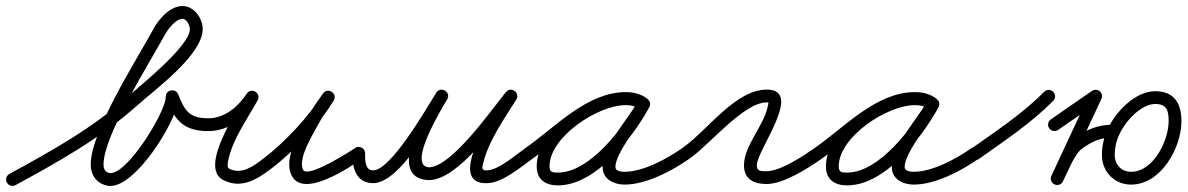

<svg xmlns="http://www.w3.org/2000/svg" viewBox="-40 -580 3897 630"><path d="M-17.4 19C-11.9 29.2 0.9 33 11 27.4C153.8 -50.3 290.7 -126.8 413 -236.4C468.2 -285.8 625.1 -400.2 625.1 -484.4C625.1 -520.1 596.7 -560.2 558.9 -560.2C518.2 -560.2 481 -518.1 463.4 -484.8C463.4 -484.8 463.5 -484.9 463.5 -485C463.5 -485 463.6 -485.1 463.6 -485.1C403 -374.6 257.7 -148.3 257.7 -39.9C257.7 -3.6 279.4 24.7 316.1 29.8C318.1 30.1 320.1 30.2 322.1 30.2C406.5 30.2 534 -174.5 544.8 -249C544.8 -249 544.8 -249.3 544.8 -249.5C544.9 -249.8 544.9 -250.1 544.9 -250.1C545.2 -253.8 545.6 -257.4 545.9 -261.1C546.9 -271.7 534.8 -275.1 523.4 -273.4C512.1 -271.7 501.5 -264.9 505.6 -255C532.9 -188.4 559.9 -150.3 640.7 -150C652.3 -150 661.7 -159.3 661.8 -170.9C661.8 -182.5 652.5 -191.9 640.9 -192C577.7 -192.3 565.1 -220.7 544.4 -271C540.4 -280.8 530.8 -284.6 521.9 -283.3C513.1 -282 505.1 -275.5 504.1 -264.9C503.8 -261.2 503.4 -257.6 503.1 -253.9C503.1 -253.9 503.1 -254.2 503.2 -254.5C503.2 -254.7 503.2 -255 503.2 -255C495.5 -201.7 379.9 -11.8 322.1 -11.8C322 -11.8 322 -11.8 321.9 -11.8C305.9 -14 299.7 -24.4 299.7 -39.9C299.7 -135.3 444.3 -362.6 500.4 -464.9C500.4 -464.9 500.5 -465 500.5 -465C500.5 -465.1 500.6 -465.2 500.6 -465.2C510 -483 536.2 -518.2 558.9 -518.2C572.9 -518.2 583.1 -495.5 583.1 -484.4C583.1 -429.6 422 -300.8 385 -267.6C265.2 -160.3 130.8 -85.6 -9 -9.4C-19.2 -3.9 -23 8.9 -17.4 19Z M630.6 -150C644.2 -149.7 657.4 -149.8 670.9 -152.4C728.5 -163.2 772.6 -201.5 804.5 -249.4C811.9 -260.5 806.2 -271.9 797 -277.5C787.9 -283.1 775.2 -282.9 768.6 -271.2C736.9 -214.1 612.1 -30.2 692.5 10.7C751.6 40.9 802.8 9.2 849.7 -26.3C922.9 -81.7 1007.7 -171.7 1055 -250.2C1062 -261.8 1057 -273 1048.4 -278.6C1039.8 -284.2 1027.5 -284.1 1019.8 -273C1005.5 -252.5 990.2 -232.1 977.8 -210.4C977.8 -210.4 977.7 -210.3 977.6 -210.1C977.5 -209.9 977.4 -209.8 977.4 -209.8C948.8 -155.3 886.5 -63.6 917.3 -3.4C917.3 -3.4 917.3 -3.4 917.3 -3.4C917.3 -3.4 917.3 -3.4 917.3 -3.4C956 72.3 1108.3 -31.3 1149 -59.8C1158.5 -66.5 1160.9 -79.5 1154.2 -89C1147.5 -98.5 1134.5 -100.9 1125 -94.2C1108.7 -82.8 969.2 5.9 954.7 -22.6C954.7 -22.6 954.7 -22.6 954.7 -22.6C954.7 -22.6 954.7 -22.6 954.7 -22.6C934.6 -61.8 994.1 -151.1 1014.6 -190.2C1014.6 -190.2 1014.5 -190.1 1014.4 -189.9C1014.3 -189.7 1014.2 -189.6 1014.2 -189.6C1026 -210.2 1040.7 -229.5 1054.2 -249C1062 -260.1 1056.7 -271.6 1047.7 -277.5C1038.7 -283.3 1026 -283.4 1019 -271.8C974.5 -198 893.3 -112 824.3 -59.7C791.9 -35.2 753.5 -5.3 711.5 -26.7C703.7 -30.7 707.9 -50.1 709.3 -56.1C724.5 -124.9 771.1 -189.1 805.4 -250.8C811.9 -262.5 806.7 -273.6 797.9 -278.9C789.2 -284.2 777 -283.8 769.5 -272.6C744 -234.4 709.4 -202.3 663.1 -193.6C652.5 -191.6 642.1 -191.8 631.4 -192C619.8 -192.2 610.2 -183 610 -171.4C609.8 -159.8 619 -150.2 630.6 -150Z M1116 -77.1C1115.7 -29.9 1128.1 21 1184.5 21C1271.4 21 1382.2 -181.4 1427.1 -253.4C1434.4 -265.1 1428.9 -276.5 1419.9 -282C1410.9 -287.5 1398.2 -287.1 1391.2 -275.2C1360.7 -223.8 1221.6 4.5 1366.4 11C1366.4 11 1366.7 11 1366.9 11C1367.2 11 1367.4 11 1367.5 11C1465 10.5 1590.5 -174.5 1652.6 -251.3C1660.8 -261.5 1655.8 -273.2 1647 -279.5C1638.1 -285.8 1625.4 -286.8 1618.4 -275.6C1596.1 -240 1409.9 29.3 1561.2 21C1610.7 18.2 1668.2 -31.6 1708.1 -59.9C1717.6 -66.6 1719.8 -79.7 1713.1 -89.1C1706.4 -98.6 1693.3 -100.8 1683.9 -94.1C1651.9 -71.4 1597.2 -23.1 1558.8 -21C1538.2 -19.8 1541.7 -30.2 1546.3 -48.1C1564.2 -119 1615.7 -192.1 1654 -253.3C1661 -264.5 1656.6 -275.7 1648.4 -281.5C1640.2 -287.4 1628.2 -287.9 1619.9 -277.7C1568.3 -213.7 1440.5 -31.4 1367.2 -31C1367.2 -31 1367.5 -31 1367.8 -31C1368 -31 1368.3 -31 1368.3 -31C1292.2 -34.4 1414.7 -232.5 1427.3 -253.8C1434.4 -265.7 1429.1 -277 1420.1 -282.4C1411.2 -287.8 1398.7 -287.3 1391.4 -275.6C1356.8 -220.1 1242.2 -21 1184.5 -21C1156.5 -21 1157.9 -56 1158 -76.9C1158.1 -88.5 1148.7 -97.9 1137.1 -98C1125.5 -98.1 1116.1 -88.7 1116 -77.1Z M1678.8 -65C1685.4 -55.5 1698.5 -53.1 1708 -59.8C1798 -122.3 1898.9 -235.8 2013.6 -235.8C2028.6 -235.8 2044.4 -232.8 2056.8 -223.9C2067.6 -216.2 2079.1 -221.6 2085 -230.7C2090.8 -239.8 2091.1 -252.5 2079.5 -259.2C2057.2 -272.1 2038.7 -277.1 2012.3 -277.1C1899 -277.1 1721.1 -155.6 1721.1 -34.2C1721.1 9.6 1750 28.3 1790.7 28.3C1915.8 28.3 2036.3 -129 2090.4 -227.9C2097.1 -240.2 2091.3 -251.4 2082.1 -256.4C2072.9 -261.5 2060.3 -260.4 2053.6 -248.1C2019.3 -185.6 1937.3 -101.5 1937.3 -31.6C1937.3 8 1974.3 25.7 2009 25.7C2080.7 25.7 2165.6 -19.6 2223 -59.8C2232.5 -66.5 2234.9 -79.5 2228.2 -89C2221.5 -98.5 2208.5 -100.9 2199 -94.2C2149.1 -59.3 2071.4 -16.3 2009 -16.3C1999.5 -16.3 1979.3 -18.3 1979.3 -31.6C1979.3 -79.6 2063.3 -178.4 2090.4 -227.9C2097.1 -240.2 2091.3 -251.4 2082.1 -256.4C2072.9 -261.5 2060.3 -260.4 2053.6 -248.1C2008 -164.9 1897 -13.7 1790.7 -13.7C1772.9 -13.7 1763.1 -14.7 1763.1 -34.2C1763.1 -131.4 1923 -235.1 2012.3 -235.1C2031.5 -235.1 2042.7 -232 2058.5 -222.8C2070 -216.1 2081.1 -221.1 2086.6 -229.6C2092.1 -238.2 2092.1 -250.3 2081.2 -258.1C2061.6 -272.1 2037.5 -277.8 2013.6 -277.8C1885.7 -277.8 1782.9 -162.9 1684 -94.2C1674.5 -87.6 1672.1 -74.5 1678.8 -65Z M2193.8 -65C2200.4 -55.5 2213.5 -53.1 2223 -59.8C2289.8 -106.3 2400 -244 2476 -244C2483.6 -244 2481.7 -243.8 2479.6 -232.8C2467.7 -168.4 2401.2 -102.6 2401.2 -37.8C2401.2 8.6 2434.1 23.8 2475.3 23.8C2531.5 23.8 2612.1 -28.3 2657 -59.8C2666.5 -66.5 2668.9 -79.5 2662.2 -89C2655.5 -98.5 2642.5 -100.9 2633 -94.2C2596.3 -68.6 2520.9 -18.2 2475.3 -18.2C2457.7 -18.2 2443.2 -17.2 2443.2 -37.8C2443.2 -87.1 2599 -286 2476 -286C2372.6 -286 2281 -151.4 2199 -94.2C2189.5 -87.6 2187.1 -74.5 2193.8 -65Z M2627.8 -65C2634.4 -55.5 2647.5 -53.1 2657 -59.8C2747 -122.3 2847.9 -235.8 2962.6 -235.8C2977.6 -235.8 2993.4 -232.8 3005.8 -223.9C3016.6 -216.2 3028.1 -221.6 3034 -230.7C3039.8 -239.8 3040.1 -252.5 3028.5 -259.2C3006.2 -272.1 2987.7 -277.1 2961.3 -277.1C2848 -277.1 2670.1 -155.6 2670.1 -34.2C2670.1 9.6 2699 28.3 2739.7 28.3C2864.8 28.3 2985.3 -129 3039.4 -227.9C3046.1 -240.2 3040.3 -251.4 3031.1 -256.4C3021.9 -261.5 3009.3 -260.4 3002.6 -248.1C2968.3 -185.6 2886.3 -101.5 2886.3 -31.6C2886.3 8 2923.3 25.7 2958 25.7C3029.7 25.7 3114.6 -19.6 3172 -59.8C3181.5 -66.5 3183.9 -79.5 3177.2 -89C3170.5 -98.5 3157.5 -100.9 3148 -94.2C3098.1 -59.3 3020.4 -16.3 2958 -16.3C2948.5 -16.3 2928.3 -18.3 2928.3 -31.6C2928.3 -79.6 3012.3 -178.4 3039.4 -227.9C3046.1 -240.2 3040.3 -251.4 3031.1 -256.4C3021.9 -261.5 3009.3 -260.4 3002.6 -248.1C2957 -164.9 2846 -13.7 2739.7 -13.7C2721.9 -13.7 2712.1 -14.7 2712.1 -34.2C2712.1 -131.4 2872 -235.1 2961.3 -235.1C2980.5 -235.1 2991.7 -232 3007.5 -222.8C3019 -216.1 3030.1 -221.1 3035.6 -229.6C3041.1 -238.2 3041.1 -250.3 3030.2 -258.1C3010.6 -272.1 2986.5 -277.8 2962.6 -277.8C2834.7 -277.8 2731.9 -162.9 2633 -94.2C2623.5 -87.6 2621.1 -74.5 2627.8 -65Z M3142.9 -63.5C3149.6 -54 3162.7 -51.8 3172.2 -58.5C3255.4 -117.7 3344.3 -176.4 3416 -249.3C3424.1 -257.5 3424 -270.8 3415.7 -279C3407.5 -287.1 3394.2 -287 3386 -278.7C3316.1 -207.6 3229 -150.4 3147.8 -92.8C3138.4 -86.1 3136.2 -73 3142.9 -63.5Z M3402.7 -159C3409.3 -149.5 3422.4 -147.1 3432 -153.7C3477 -184.9 3522 -216.1 3567 -247.2C3576.5 -253.8 3578.9 -266.9 3572.3 -276.4C3565.7 -286 3552.6 -288.3 3543 -281.7C3498 -250.6 3453 -219.4 3408 -188.3C3398.5 -181.7 3396.1 -168.6 3402.7 -159ZM3563.9 -283.5C3553.4 -288.4 3540.9 -283.9 3536 -273.4C3493.9 -183.2 3451.9 -93 3409.8 -2.9C3404.9 7.6 3409.5 20.1 3420 25C3430.5 29.9 3443 25.4 3447.9 14.9C3489.9 -75.3 3532 -165.4 3574 -255.6C3578.9 -266.1 3574.4 -278.6 3563.9 -283.5ZM3419.2 24.6C3429.5 30 3442.1 26 3447.5 15.7C3463.7 -15.5 3484.4 -73.8 3511.2 -92.9C3545.3 -117.3 3573 -129 3614 -129C3625.6 -129 3635 -138.4 3635 -150C3635 -161.6 3625.6 -171 3614 -171C3564 -171 3527.9 -156.5 3486.8 -127.1C3452.4 -102.5 3430 -41.7 3410.2 -3.7C3404.9 6.6 3408.9 19.3 3419.2 24.6ZM3671.2 -16.3C3639.5 -16.3 3617.7 -39.9 3617.7 -71.2C3617.7 -94.6 3622.6 -117.7 3632.9 -138.8C3632.9 -138.8 3633 -139 3633 -139.1C3633.1 -139.3 3633.2 -139.5 3633.2 -139.5C3650.8 -179.2 3702.4 -238.8 3750.7 -238.8C3789.3 -238.8 3794.6 -215.8 3794.6 -182.5C3794.6 -119.5 3745.2 -16.3 3671.2 -16.3ZM3595.1 -157.2C3582.1 -130.4 3575.7 -100.9 3575.7 -71.2C3575.7 -16.8 3616.3 25.7 3671.2 25.7C3769.8 25.7 3836.6 -95.4 3836.6 -182.5C3836.6 -239.1 3813.7 -280.8 3750.7 -280.8C3684.7 -280.8 3619.6 -212.2 3594.8 -156.5C3594.8 -156.5 3594.9 -156.7 3595 -156.9C3595 -157 3595.1 -157.2 3595.1 -157.2Z"/></svg>

Font: FRB American Cursive Guidelines Arrows Medium
Style: Italic
Weight: 500
Italic angle: -25°
Version: Version 2.0;Modular Font Editor K font №1